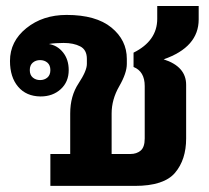

<svg xmlns="http://www.w3.org/2000/svg" viewBox="-20 -609 686 629"><path d="M111.3 -346.7Q125.5 -346.7 135.3 -355Q145 -363.3 145 -379.4Q145 -395.5 135.3 -403.8Q125.5 -412.1 111.3 -412.1Q97.2 -412.1 87.4 -403.8Q77.6 -395.5 77.6 -379.4Q77.6 -363.3 87.4 -355Q97.2 -346.7 111.3 -346.7ZM589.8 -155.3Q589.8 -85.9 553.5 -43Q517.1 0 421.9 0H145V-104.5H210V-237.3Q210 -294.4 237.3 -335.7Q264.6 -377 264.6 -399.4V-416Q264.6 -445.8 242.9 -457Q221.2 -468.3 188.5 -468.3Q178.2 -468.3 163.6 -467.5Q148.9 -466.8 140.1 -464.8Q168 -460.4 186.5 -437.3Q205.1 -414.1 205.1 -379.4Q205.1 -340.8 179 -316.9Q152.8 -293 112.8 -293Q65.9 -293.5 39.3 -325Q12.7 -356.4 12.7 -409.2Q12.7 -473.6 66.4 -516.8Q120.1 -560.1 198.2 -560.1Q294.4 -560.1 345 -518.8Q395.5 -477.5 395.5 -416V-399.4Q395.5 -369.6 370.6 -326.4Q345.7 -283.2 345.7 -237.3V-104.5H407.2Q427.7 -104.5 440.9 -115.7Q454.1 -127 454.1 -155.3V-327.1Q454.1 -375 417.5 -389.6V-436.5Q495.1 -475.1 495.1 -547.4V-589.4H630.9V-545.4Q630.9 -454.6 516.1 -414.6Q589.8 -391.1 589.8 -331.1Z"/></svg>

Font: Roboto Web
Style: Bold
Weight: 700
Designer: Google
Version: Version 1.200310; 2013